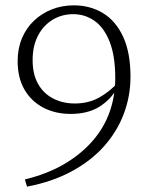

<svg xmlns="http://www.w3.org/2000/svg" viewBox="-20 -683 562 718"><path d="M81 15 73 -12Q159 -33 222 -70.5Q285 -108 327.5 -157.5Q370 -207 390.5 -266Q411 -325 411 -390Q411 -474 390 -527Q369 -580 333.5 -605Q298 -630 254 -630Q211 -630 176.5 -609Q142 -588 122 -549.5Q102 -511 102 -458Q102 -406 122 -370Q142 -334 178 -315Q214 -296 260 -296Q310 -296 349.5 -317.5Q389 -339 424 -377L432 -353L419 -355Q394 -310 351 -283.5Q308 -257 244 -257Q187 -257 142 -280.5Q97 -304 71.5 -348Q46 -392 46 -454Q46 -501 62 -539.5Q78 -578 107 -605.5Q136 -633 174 -648Q212 -663 256 -663Q317 -663 365 -634Q413 -605 440.5 -545.5Q468 -486 468 -396Q468 -324 443 -257.5Q418 -191 369 -136Q320 -81 247.5 -42Q175 -3 81 15Z"/></svg>

Font: Source Serif 4 Light
Style: Regular
Weight: 300
Designer: Frank Grießhammer
Foundry: Adobe Systems Incorporated
Version: Version 4.004;hotconv 1.0.116;makeotfexe 2.5.65601